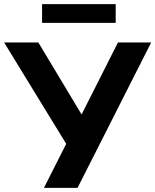

<svg xmlns="http://www.w3.org/2000/svg" viewBox="-40 -911 753 931"><path d="M173 0 294 -239 293 -194 -20 -705H146L367 -337H346L532 -705H693L336 0ZM164 -800V-891H521V-800Z"/></svg>

Font: Nunito Sans 11pt ExtraBold
Style: Regular
Weight: 800
Version: Version 3.101;gftools[0.9.27]